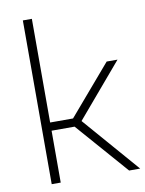

<svg xmlns="http://www.w3.org/2000/svg" viewBox="-89 -871 705 933"><g transform="rotate(-10 263.0 -404.0)"><path d="M89.5 0V-808H134V-296.5H247L456 -540.5H509.5L285.5 -277L526 0H471.5L247.5 -256H134V0Z"/></g></svg>

Font: Encode Sans Semi Expanded ExtraLight
Style: Regular
Weight: 200
Width: 6
Designer: Multiple Designers
Foundry: Impallari Type
Version: Version 3.000; ttfautohint (v1.8.3) -l 8 -r 50 -G 200 -x 14 